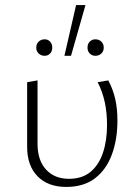

<svg xmlns="http://www.w3.org/2000/svg" viewBox="-20 -731 546 757"><path d="M241 6Q169 6 128 -36Q87 -78 87 -152V-407L128 -414V-164Q128 -99 161.5 -62.5Q195 -26 252 -26Q304 -26 337 -53.5Q370 -81 386 -129Q402 -177 402 -238Q402 -287 393 -328.5Q384 -370 365 -407L407 -414Q426 -378 434.5 -340Q443 -302 443 -256Q443 -181 421 -121.5Q399 -62 354.5 -28Q310 6 241 6ZM234 -511 280 -711H317L260 -511ZM156 -511Q142 -511 132.5 -520Q123 -529 123 -543Q123 -558 132.5 -567Q142 -576 156 -576Q169 -576 177.5 -567Q186 -558 186 -543Q186 -529 177.5 -520Q169 -511 156 -511ZM356 -511Q343 -511 334 -520Q325 -529 325 -543Q325 -558 334 -567Q343 -576 356 -576Q370 -576 379.5 -567Q389 -558 389 -543Q389 -529 379.5 -520Q370 -511 356 -511Z"/></svg>

Font: Ysabeau ExtraLight
Style: Regular
Weight: 250
Designer: Christian Thalmann (Catharsis Fonts)
Version: Version 2.002